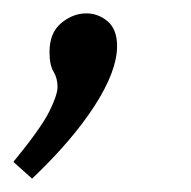

<svg xmlns="http://www.w3.org/2000/svg" viewBox="-55 -119 285 287"><path d="M19 -41Q19 -70 36.5 -84.5Q54 -99 74 -99Q92 -99 106 -87Q120 -75 120 -50Q120 -13 86.5 39Q53 91 -7 148L-35 123Q6 73 18.5 48Q31 23 31 11Q31 -2 25 -12Q19 -22 19 -41Z"/></svg>

Font: Bitter
Style: Italic
Weight: 400
Italic angle: -9°
Designer: Sol Matas, and Bitter project Authors
Foundry: Sol Matas
Version: Version 2.001